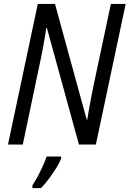

<svg xmlns="http://www.w3.org/2000/svg" viewBox="-20 -734 658 975"><path d="M20.5 0 171.9 -713.9H259.3L420.4 -126H422.9Q427.7 -155.8 433.6 -188.7Q439.5 -221.7 445.8 -253.7Q452.1 -285.6 457.5 -311.5L543 -713.9H618.2L466.8 0H380.9L217.8 -593.3H215.3Q212.4 -571.8 208 -545.9Q203.6 -520 198.5 -492.7Q193.4 -465.3 188.2 -439.7Q183.1 -414.1 178.2 -393.1L95.7 0ZM144.5 221.2V207.5Q155.8 190.9 169.9 164.8Q184.1 138.7 196.8 110.6Q209.5 82.5 216.8 61H290.5V70.8Q283.7 89.8 266.6 117.7Q249.5 145.5 228.5 173.6Q207.5 201.7 188 221.2Z"/></svg>

Font: Open Sans SemiCondensed
Style: Italic
Weight: 400
Width: 4
Italic angle: -12°
Designer: Monotype Design Team
Foundry: Monotype Imaging Inc.
Version: Version 3.000